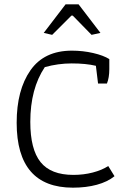

<svg xmlns="http://www.w3.org/2000/svg" viewBox="-20 -858 595 887"><path d="M182 -706 283 -838H343L444 -706L403 -697L316 -786H310L221 -697ZM57 -291Q57 -442 120.5 -533Q184 -624 312 -624Q363 -624 410.5 -613Q458 -602 485 -585V-539Q485 -499 474 -472H433L423 -554Q377 -565 311 -565Q249 -565 187 -548Q120 -448 120 -295Q120 -168 167.5 -109Q215 -50 319 -50Q366 -50 408.5 -61Q451 -72 480 -91L509 -44Q477 -18 427.5 -4.5Q378 9 317 9Q57 9 57 -291Z"/></svg>

Font: Athiti
Style: Regular
Weight: 400
Designer: CadsonDemak Team
Foundry: CadsonDemak
Version: Version 1.033